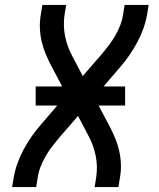

<svg xmlns="http://www.w3.org/2000/svg" viewBox="-20 -755 640 775"><path d="M29 0 35 -37Q40 -66 50 -94.5Q60 -123 74.5 -150Q89 -177 106.5 -202.5Q124 -228 145 -252L211 -329H124V-406H231L186 -491Q174 -514 164 -538Q154 -562 148 -588.5Q142 -615 141 -642.5Q140 -670 145 -698L151 -735H247L241 -698Q234 -653 242.5 -610Q251 -567 271 -530L314 -448L392 -538Q407 -556 421 -574.5Q435 -593 446.5 -613.5Q458 -634 466 -655Q474 -676 477 -698L483 -735H580L574 -698Q569 -669 559 -640.5Q549 -612 534.5 -585Q520 -558 502.5 -532.5Q485 -507 464 -483L398 -406H485V-329H378L423 -244Q435 -221 445 -197Q455 -173 461 -146.5Q467 -120 468 -92.5Q469 -65 464 -37L458 0H362L368 -37Q375 -82 366.5 -125Q358 -168 338 -205L295 -287L217 -197Q202 -179 188 -160.5Q174 -142 162.5 -121.5Q151 -101 143 -80Q135 -59 132 -37L126 0Z"/></svg>

Font: Iosevka Curly Medium Extended
Style: Italic
Weight: 500
Width: 7
Italic angle: -9°
Monospace: yes
Designer: Belleve Invis
Foundry: Belleve Invis
Version: Version 11.1.0; ttfautohint (v1.8.3)